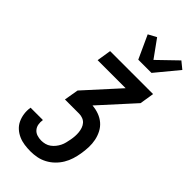

<svg xmlns="http://www.w3.org/2000/svg" viewBox="-304 -1048 1109 1109"><g transform="rotate(45 250.0 -494.0)"><path d="M210 0Q184 0 159 -3.5Q134 -7 111.5 -17Q89 -27 71.5 -43Q54 -59 44 -80.5Q34 -102 30.5 -127Q27 -152 31 -177V-179H132V-178Q129 -160 132 -142.5Q135 -125 146 -112Q157 -99 174 -93.5Q191 -88 209 -88Q224 -88 239.5 -92Q255 -96 268 -105.5Q281 -115 291 -127.5Q301 -140 308 -154Q315 -168 318.5 -183Q322 -198 325 -213Q328 -229 329 -244.5Q330 -260 328.5 -275.5Q327 -291 322 -305.5Q317 -320 307.5 -331Q298 -342 283.5 -347.5Q269 -353 254 -353H138L153 -441L340 -647H111L125 -735H476L462 -647L275 -441Q303 -439 329 -429.5Q355 -420 375 -403Q395 -386 407.5 -362Q420 -338 425.5 -311Q431 -284 430 -255.5Q429 -227 424 -198Q420 -173 412 -147.5Q404 -122 390 -98.5Q376 -75 356 -55.5Q336 -36 311.5 -23Q287 -10 261 -5Q235 0 210 0ZM275 -815 210 -957 260 -984 338 -876 454 -988 497 -953 383 -815Z"/></g></svg>

Font: Iosevka SS18 Semibold
Style: Italic
Weight: 600
Italic angle: -9°
Monospace: yes
Designer: Belleve Invis
Foundry: Belleve Invis
Version: Version 25.1.1; ttfautohint (v1.8.4)